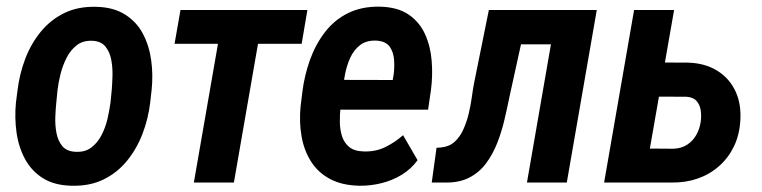

<svg xmlns="http://www.w3.org/2000/svg" viewBox="-20 -559 2335 588"><path d="M28.8 -244.6 33.7 -282.7Q39.6 -332 57.1 -378.4Q74.7 -424.8 104.5 -461.4Q134.3 -498 176.5 -518.8Q218.8 -539.6 274.4 -538.1Q327.1 -537.1 362.8 -514.6Q398.4 -492.2 417.7 -455.6Q437 -418.9 443.1 -374Q449.2 -329.1 444.3 -283.2L439.9 -244.6Q434.1 -195.3 416.3 -148.9Q398.4 -102.5 368.7 -66.2Q338.9 -29.8 296.9 -9.3Q254.9 11.2 199.7 9.8Q146 8.8 110.8 -13.7Q75.7 -36.1 56.2 -72.8Q36.6 -109.4 30.5 -154.1Q24.4 -198.7 28.8 -244.6ZM156.2 -283.2 152.3 -243.7Q150.4 -225.6 149.4 -200.9Q148.4 -176.3 152.8 -152.3Q157.2 -128.4 170.4 -112.1Q183.6 -95.7 210 -94.2Q239.7 -92.3 259.3 -106.9Q278.8 -121.6 291 -145.3Q303.2 -168.9 309.3 -195.6Q315.4 -222.2 318.4 -245.1L322.3 -284.2Q323.7 -301.8 324.5 -326.7Q325.2 -351.6 320.8 -375.5Q316.4 -399.4 303.2 -416Q290 -432.6 263.7 -434.1Q234.9 -435.5 215.6 -420.9Q196.3 -406.2 184.1 -382.3Q171.9 -358.4 165.3 -332Q158.7 -305.7 156.2 -283.2Z M788.1 -528.3 696.3 0H573.7L665.5 -528.3ZM921.4 -528.3 903.8 -424.8H514.6L532.7 -528.3Z M1080.6 9.8Q1027.8 8.8 991 -10.7Q954.1 -30.3 932.6 -64.2Q911.1 -98.1 903.6 -141.1Q896 -184.1 900.4 -231.9L906.2 -279.3Q912.6 -329.1 929.4 -376Q946.3 -422.9 974.9 -460.2Q1003.4 -497.6 1045.4 -518.6Q1087.4 -539.6 1144 -538.6Q1198.2 -537.1 1231.4 -514.4Q1264.6 -491.7 1281.5 -454.8Q1298.3 -418 1302 -373Q1305.7 -328.1 1299.8 -283.2L1291 -223.1H952.1L968.3 -314.5L1182.6 -314L1185.1 -327.6Q1188.5 -350.1 1187 -374.3Q1185.5 -398.4 1173.8 -415.5Q1162.1 -432.6 1133.3 -434.6Q1102.5 -436 1083 -421.1Q1063.5 -406.2 1052.5 -381.8Q1041.5 -357.4 1036.4 -330.1Q1031.2 -302.7 1028.8 -279.3L1022.9 -231.4Q1020.5 -208.5 1020.8 -185.1Q1021 -161.6 1027.6 -141.4Q1034.2 -121.1 1050 -108.4Q1065.9 -95.7 1095.2 -95.2Q1130.4 -94.2 1159.7 -108.4Q1189 -122.6 1214.4 -145L1258.8 -68.4Q1238.8 -41 1209.7 -23.4Q1180.7 -5.9 1147.2 2.2Q1113.8 10.3 1080.6 9.8Z M1714.8 -528.3 1696.3 -423.3H1488.8L1507.3 -528.3ZM1807.6 -528.3 1715.8 0H1593.8L1685.5 -528.3ZM1477.1 -528.3H1598.6L1540.5 -263.7Q1533.7 -230 1525.1 -193.4Q1516.6 -156.7 1503.2 -122.1Q1489.7 -87.4 1469.2 -59.6Q1448.7 -31.7 1418.2 -15.6Q1387.7 0.5 1345.2 0H1302.2L1316.9 -106.4L1331.1 -107.4Q1356 -109.9 1372.3 -124.8Q1388.7 -139.6 1398.9 -162.4Q1409.2 -185.1 1415.3 -210.4Q1421.4 -235.8 1424.8 -260.5Q1428.2 -285.2 1431.6 -303.2Z M1974.1 -367.7 2086.9 -367.2Q2139.2 -365.7 2176.5 -342.5Q2213.9 -319.3 2232.4 -279.5Q2251 -239.7 2247.1 -187.5Q2244.1 -144 2227.1 -109.4Q2210 -74.7 2181.6 -49.8Q2153.3 -24.9 2116.7 -12.2Q2080.1 0.5 2037.6 0H1830.1L1921.9 -528.3H2044.4L1970.2 -104L2042.5 -103.5Q2066.9 -104.5 2084.2 -115.7Q2101.6 -127 2112.1 -145.3Q2122.6 -163.6 2126 -186.5Q2128.4 -204.1 2126 -220.9Q2123.5 -237.8 2113.5 -249.5Q2103.5 -261.2 2082.5 -262.7L1955.1 -263.2Z"/></svg>

Font: Roboto Condensed SemiBold
Style: Italic
Weight: 600
Italic angle: -12°
Designer: Christian Robertson
Foundry: Google
Version: Version 3.008; 2023